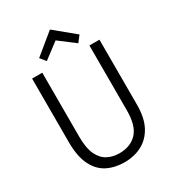

<svg xmlns="http://www.w3.org/2000/svg" viewBox="-232 -1118 1142 1259"><g transform="rotate(-30 339.5 -488.5)"><path d="M336 11Q263 11 206 -18Q149 -47 116.5 -113Q84 -179 84 -286V-768H161V-284Q161 -197 184.5 -147.5Q208 -98 248 -77.5Q288 -57 336 -57Q420 -57 469 -108.5Q518 -160 518 -277V-768H594V-275Q594 -177 560.5 -114Q527 -51 469 -20Q411 11 336 11ZM498 -863 462 -817 337 -912H348L225 -819L191 -861L346 -988Z"/></g></svg>

Font: Yaldevi
Style: Regular
Weight: 400
Designer: Sol Matas, Rajitha Manaperi, Kosala Senevirathne
Foundry: Mooniak
Version: Version 1.100